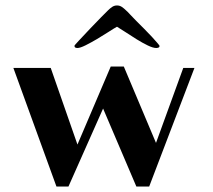

<svg xmlns="http://www.w3.org/2000/svg" viewBox="-20 -674 782 704"><path d="M29 -425H166L264 -144L386 -430H434L552 -150L652 -425H693L527 10H480L358 -276L231 10H187ZM376 -636Q383 -643 391 -648.5Q399 -654 409 -654Q419 -654 427 -648.5Q435 -643 442 -636Q446 -633 456 -622Q466 -611 480 -597Q494 -583 509 -568Q524 -553 536.5 -539.5Q549 -526 557 -516.5Q565 -507 565 -506Q565 -501 561 -499.5Q557 -498 553 -498Q541 -498 521.5 -507.5Q502 -517 481 -530Q460 -543 440.5 -556Q421 -569 409 -576Q398 -570 378 -557Q358 -544 336 -531Q314 -518 294 -508Q274 -498 264 -498Q260 -498 256.5 -499.5Q253 -501 253 -506Q253 -508 270.5 -526.5Q288 -545 309.5 -568Q331 -591 351 -611Q371 -631 376 -636Z"/></svg>

Font: Gamine
Style: Bold
Weight: 700
Designer: Tapiwanashe Sebastian Garikayi
Version: Version 1.000